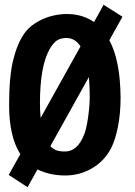

<svg xmlns="http://www.w3.org/2000/svg" viewBox="-20 -717 558 793"><path d="M431.6 -550.8Q476.6 -467.3 478 -315.9V-310.5Q478 -250 467.5 -195.6Q457 -141.1 439.5 -106Q412.1 -52.7 361.1 -22.5Q310.1 7.8 249 7.8Q186.5 7.8 134.8 -17.1L93.8 56.2L16.1 5.4Q23.9 -8.8 39.8 -37.4Q55.7 -65.9 64 -80.1Q17.6 -153.3 17.6 -282.7Q17.6 -401.4 34.7 -470Q51.8 -538.6 81.1 -579.6Q106 -614.3 152.6 -636.2Q199.2 -658.2 254.9 -659.2Q320.8 -659.2 368.2 -626Q375 -637.7 388.2 -661.4Q401.4 -685.1 407.7 -697.3L485.8 -647.9ZM188 -113.3Q200.2 -100.6 213.9 -95.9Q227.5 -91.3 249 -91.3Q299.3 -91.3 326.7 -159.2Q335.9 -179.7 343 -227.1Q350.1 -274.4 350.6 -312.5V-320.8Q350.6 -360.8 347.2 -398.9ZM312.5 -525.4Q290 -560.1 254.4 -560.1Q230.5 -560.1 214.8 -549.6Q199.2 -539.1 184.6 -513.2Q145 -443.4 145 -289.1Q145 -261.7 147.9 -230Q258.3 -427.2 312.5 -525.4Z"/></svg>

Font: Fantasque Sans Mono
Style: Bold
Weight: 700
Monospace: yes
Designer: Jany Belluz
Version: Version 1.8.0 ; ttfautohint (v1.8.2)